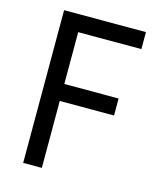

<svg xmlns="http://www.w3.org/2000/svg" viewBox="-109 -797 720 874"><g transform="rotate(15 251.0 -360.0)"><path d="M84 -719.7H469.7V-639.6H171.9V-395.5H427.7V-315.4H171.9V0H84Z"/></g></svg>

Font: Reddit Sans Vanilla
Style: Regular
Weight: 400
Designer: Stephen Hutchings
Foundry: Reddit
Version: Version 1.013